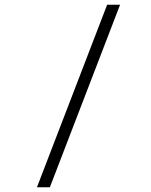

<svg xmlns="http://www.w3.org/2000/svg" viewBox="-20 -731 640 812"><path d="M190.9 61H136.2L433.1 -710.9H487.8Z"/></svg>

Font: TypoPRO Roboto Mono
Style: Regular
Weight: 300
Designer: Google
Version: Version 2.000986; 2015; ttfautohint (v1.3)